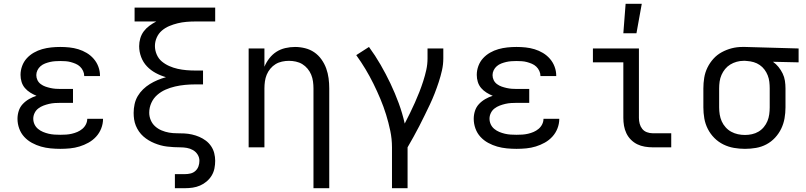

<svg xmlns="http://www.w3.org/2000/svg" viewBox="-20 -775 4240 1010"><path d="M297 8Q272 8 246 5.5Q220 3 195.5 -4Q171 -11 148 -23.5Q125 -36 107.5 -55Q90 -74 81 -99Q72 -124 72 -150Q72 -171 78.5 -191.5Q85 -212 99.5 -227.5Q114 -243 133 -254Q152 -265 172 -271Q155 -278 139 -288Q123 -298 111 -312Q99 -326 93.5 -344Q88 -362 88 -381Q88 -405 96.5 -428Q105 -451 121 -468.5Q137 -486 158 -498Q179 -510 202 -516.5Q225 -523 249 -525.5Q273 -528 297 -528Q321 -528 345 -525.5Q369 -523 392 -516Q415 -509 436 -496.5Q457 -484 473 -465.5Q489 -447 497.5 -424Q506 -401 506 -377V-375H423V-376Q423 -389 417 -402Q411 -415 401 -424.5Q391 -434 378 -439.5Q365 -445 352 -448.5Q339 -452 325 -453Q311 -454 297 -454Q284 -454 270 -453Q256 -452 243 -449Q230 -446 217 -441Q204 -436 193.5 -427Q183 -418 177 -405.5Q171 -393 171 -380Q171 -366 177 -353.5Q183 -341 194.5 -332.5Q206 -324 219 -319.5Q232 -315 245.5 -312Q259 -309 272.5 -308Q286 -307 300 -307H364V-234H300Q284 -234 268.5 -233Q253 -232 238 -228.5Q223 -225 208.5 -219.5Q194 -214 181.5 -204.5Q169 -195 162 -180.5Q155 -166 155 -151Q155 -135 161.5 -121Q168 -107 180 -97Q192 -87 206.5 -81Q221 -75 236 -71.5Q251 -68 266.5 -67Q282 -66 297 -66Q313 -66 328 -67Q343 -68 358 -71.5Q373 -75 387 -81Q401 -87 413 -97Q425 -107 432 -121Q439 -135 439 -150H522V-149Q522 -124 512.5 -99.5Q503 -75 485.5 -56Q468 -37 445.5 -24.5Q423 -12 398.5 -4.5Q374 3 348.5 5.5Q323 8 297 8Z M900 215V141H953Q968 141 982.5 137.5Q997 134 1008 124Q1019 114 1024 100Q1029 86 1029 71Q1029 53 1019.5 38Q1010 23 995 14.5Q980 6 963 3Q946 0 928.5 0Q911 0 894 -1Q877 -2 859.5 -4Q842 -6 825.5 -10.5Q809 -15 793 -21.5Q777 -28 762 -37Q747 -46 734 -57.5Q721 -69 711 -83.5Q701 -98 694.5 -114Q688 -130 685.5 -147Q683 -164 683 -181Q683 -204 688 -227Q693 -250 704.5 -269.5Q716 -289 732.5 -305Q749 -321 768.5 -333Q788 -345 809.5 -354Q831 -363 853 -369Q825 -377 799 -391Q773 -405 753 -426Q733 -447 722.5 -475Q712 -503 712 -532Q712 -553 718 -573.5Q724 -594 736.5 -610.5Q749 -627 766 -639.5Q783 -652 802 -662H688V-735H1112V-662H1006Q983 -662 960 -660Q937 -658 914.5 -652.5Q892 -647 870.5 -638Q849 -629 831.5 -614Q814 -599 804.5 -577.5Q795 -556 795 -533Q795 -510 804.5 -488Q814 -466 831.5 -451.5Q849 -437 870.5 -427.5Q892 -418 914.5 -413Q937 -408 960 -406Q983 -404 1006 -404H1048V-331H1006Q980 -331 953.5 -328.5Q927 -326 901 -320Q875 -314 851 -303.5Q827 -293 807 -275.5Q787 -258 776 -233.5Q765 -209 765 -182Q765 -162 773 -143Q781 -124 796 -110.5Q811 -97 830 -89Q849 -81 869 -77.5Q889 -74 909.5 -74Q930 -74 950 -73Q970 -72 990 -67.5Q1010 -63 1028.5 -55Q1047 -47 1063 -35Q1079 -23 1090.5 -6Q1102 11 1107 31Q1112 51 1112 71Q1112 91 1108 111Q1104 131 1093.5 148.5Q1083 166 1067 179.5Q1051 193 1032.5 201Q1014 209 994 212Q974 215 953 215Z M1629 215V-310Q1629 -328 1626.5 -346.5Q1624 -365 1617 -382Q1610 -399 1598 -413.5Q1586 -428 1570.5 -437.5Q1555 -447 1536.5 -451Q1518 -455 1500 -455Q1482 -455 1463.5 -451Q1445 -447 1429.5 -437.5Q1414 -428 1402 -413.5Q1390 -399 1383 -382Q1376 -365 1373.5 -346.5Q1371 -328 1371 -310V0H1288V-520H1371V-424Q1381 -448 1397 -468.5Q1413 -489 1434 -502.5Q1455 -516 1480.5 -522Q1506 -528 1532 -528Q1558 -528 1584.5 -521.5Q1611 -515 1633 -500Q1655 -485 1671 -462.5Q1687 -440 1696 -415Q1705 -390 1708.5 -363.5Q1712 -337 1712 -310V215Z M2042 215V0Q2042 -44 2033 -87Q2024 -130 2011 -172Q1998 -214 1981 -254.5Q1964 -295 1944.5 -334.5Q1925 -374 1902.5 -411.5Q1880 -449 1854 -485L1921 -528Q1954 -483 1982 -434.5Q2010 -386 2034 -335.5Q2058 -285 2077.5 -232Q2097 -179 2109 -125Q2123 -152 2136.5 -179.5Q2150 -207 2162.5 -235Q2175 -263 2186 -291Q2197 -319 2206.5 -348.5Q2216 -378 2222.5 -407.5Q2229 -437 2229 -468V-520H2312V-468Q2312 -436 2305 -405Q2298 -374 2288 -343.5Q2278 -313 2266.5 -283.5Q2255 -254 2241.5 -225.5Q2228 -197 2214 -168.5Q2200 -140 2185.5 -111.5Q2171 -83 2155.5 -55.5Q2140 -28 2124 0V215Z M2697 8Q2672 8 2646 5.5Q2620 3 2595.5 -4Q2571 -11 2548 -23.5Q2525 -36 2507.5 -55Q2490 -74 2481 -99Q2472 -124 2472 -150Q2472 -171 2478.5 -191.5Q2485 -212 2499.5 -227.5Q2514 -243 2533 -254Q2552 -265 2572 -271Q2555 -278 2539 -288Q2523 -298 2511 -312Q2499 -326 2493.5 -344Q2488 -362 2488 -381Q2488 -405 2496.5 -428Q2505 -451 2521 -468.5Q2537 -486 2558 -498Q2579 -510 2602 -516.5Q2625 -523 2649 -525.5Q2673 -528 2697 -528Q2721 -528 2745 -525.5Q2769 -523 2792 -516Q2815 -509 2836 -496.5Q2857 -484 2873 -465.5Q2889 -447 2897.5 -424Q2906 -401 2906 -377V-375H2823V-376Q2823 -389 2817 -402Q2811 -415 2801 -424.5Q2791 -434 2778 -439.5Q2765 -445 2752 -448.5Q2739 -452 2725 -453Q2711 -454 2697 -454Q2684 -454 2670 -453Q2656 -452 2643 -449Q2630 -446 2617 -441Q2604 -436 2593.5 -427Q2583 -418 2577 -405.5Q2571 -393 2571 -380Q2571 -366 2577 -353.5Q2583 -341 2594.5 -332.5Q2606 -324 2619 -319.5Q2632 -315 2645.5 -312Q2659 -309 2672.5 -308Q2686 -307 2700 -307H2764V-234H2700Q2684 -234 2668.5 -233Q2653 -232 2638 -228.5Q2623 -225 2608.5 -219.5Q2594 -214 2581.5 -204.5Q2569 -195 2562 -180.5Q2555 -166 2555 -151Q2555 -135 2561.5 -121Q2568 -107 2580 -97Q2592 -87 2606.5 -81Q2621 -75 2636 -71.5Q2651 -68 2666.5 -67Q2682 -66 2697 -66Q2713 -66 2728 -67Q2743 -68 2758 -71.5Q2773 -75 2787 -81Q2801 -87 2813 -97Q2825 -107 2832 -121Q2839 -135 2839 -150H2922V-149Q2922 -124 2912.5 -99.5Q2903 -75 2885.5 -56Q2868 -37 2845.5 -24.5Q2823 -12 2798.5 -4.5Q2774 3 2748.5 5.5Q2723 8 2697 8Z M3413 0Q3393 0 3372 -3.5Q3351 -7 3332.5 -16Q3314 -25 3299 -40Q3284 -55 3275 -74Q3266 -93 3262.5 -113.5Q3259 -134 3259 -155V-447H3099V-520H3341V-155Q3341 -139 3345 -124Q3349 -109 3358.5 -97Q3368 -85 3383 -79.5Q3398 -74 3413 -74H3511V0ZM3259 -600 3271 -755H3356L3328 -600Z M3899 8Q3870 8 3841 3Q3812 -2 3785.5 -15Q3759 -28 3738 -49Q3717 -70 3703.5 -96.5Q3690 -123 3685 -152Q3680 -181 3680 -210V-310Q3680 -338 3684.5 -366Q3689 -394 3701.5 -419.5Q3714 -445 3733 -466Q3752 -487 3777 -500.5Q3802 -514 3829 -521Q3856 -528 3885 -528H3900L4181 -520V-447L4046 -450Q4062 -439 4075 -423Q4088 -407 4097 -388.5Q4106 -370 4109 -350Q4112 -330 4112 -310V-210Q4112 -181 4107 -152.5Q4102 -124 4089.5 -98Q4077 -72 4057 -50.5Q4037 -29 4011.5 -15.5Q3986 -2 3957 3Q3928 8 3899 8ZM3899 -65Q3917 -65 3935.5 -69Q3954 -73 3970 -82.5Q3986 -92 3998 -106.5Q4010 -121 4017 -138Q4024 -155 4026.5 -173.5Q4029 -192 4029 -210V-310Q4029 -327 4027 -344.5Q4025 -362 4018.5 -378.5Q4012 -395 4001.5 -409Q3991 -423 3976.5 -433Q3962 -443 3945 -448Q3928 -453 3911 -454L3900 -455H3891Q3873 -455 3855 -450Q3837 -445 3821.5 -435.5Q3806 -426 3794.5 -412Q3783 -398 3775.5 -381Q3768 -364 3765.5 -346Q3763 -328 3763 -310V-210Q3763 -191 3766 -172.5Q3769 -154 3776.5 -137Q3784 -120 3797 -105.5Q3810 -91 3826.5 -82Q3843 -73 3861.5 -69Q3880 -65 3899 -65Z"/></svg>

Font: Nova
Style: Regular
Weight: 400
Monospace: yes
Designer: Belleve Invis
Foundry: Belleve Invis
Version: Version 24.1.4; ttfautohint (v1.8.4)